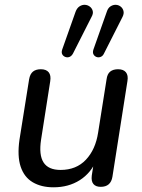

<svg xmlns="http://www.w3.org/2000/svg" viewBox="-20 -789 605 818"><path d="M208 9Q156 9 119.5 -12.5Q83 -34 68 -79Q53 -124 63 -194L104 -451Q108 -474 120.5 -484Q133 -494 154 -494Q177 -494 187.5 -481Q198 -468 194 -443L155 -194Q145 -129 165.5 -97Q186 -65 238 -65Q305 -65 346 -108.5Q387 -152 398 -224L434 -451Q437 -474 449.5 -484Q462 -494 483 -494Q506 -494 516.5 -481Q527 -468 523 -444L459 -36Q452 7 409 7Q388 7 378 -5Q368 -17 371 -41L384 -125L392 -109Q368 -52 320 -21.5Q272 9 208 9ZM423 -561Q418 -550 408.5 -546.5Q399 -543 390.5 -546.5Q382 -550 378 -558Q374 -566 378 -578L435 -739Q440 -755 451 -762Q462 -769 473.5 -768.5Q485 -768 494 -761Q503 -754 506 -742.5Q509 -731 502 -717ZM291 -561Q285 -550 276 -546.5Q267 -543 258 -546.5Q249 -550 245 -558Q241 -566 245 -578L302 -739Q308 -755 319 -762Q330 -769 341.5 -768.5Q353 -768 362.5 -761Q372 -754 375 -742.5Q378 -731 370 -717Z"/></svg>

Font: Nunito Medium
Style: Italic
Weight: 500
Designer: Vernon Adams
Foundry: Vernon Adams
Version: Version 3.601